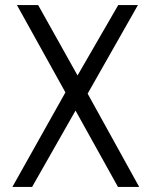

<svg xmlns="http://www.w3.org/2000/svg" viewBox="-20 -740 602 760"><path d="M447 0 258 -340 47 -720H131L305 -409L531 0ZM270 -412 448 -720H526L308 -336ZM297 -334 107 0H29L259 -410Z"/></svg>

Font: Instrument Sans SemiCondensed
Style: Regular
Weight: 400
Width: 4
Designer: Rodrigo Fuenzalida
Foundry: fragTYPE
Version: Version 1.000;gftools[0.9.28]